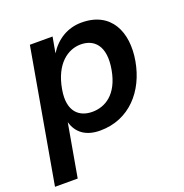

<svg xmlns="http://www.w3.org/2000/svg" viewBox="-149 -631 906 946"><g transform="rotate(-20 304.5 -158.0)"><path d="M285 16C439 16 538 -99 564 -246C590 -393 533 -516 379 -516C306 -516 246 -479 207 -417L222 -500H103L-20 200H99L148 -78C165 -17 212 16 285 16ZM177 -239C199 -367 272 -416 338 -416C407 -416 461 -369 439 -246C417 -123 346 -84 280 -84C213 -84 157 -126 177 -239Z"/></g></svg>

Font: Uncut Sans Semibold
Style: Italic
Weight: 600
Italic angle: -10°
Designer: Kasper Nordkvist
Foundry: Uncut Type
Version: Version 1.111;FEAKit 1.0